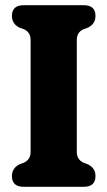

<svg xmlns="http://www.w3.org/2000/svg" viewBox="-20 -720 414 740"><path d="M276 -134Q276 -105.5 301 -93.5L320 -86Q348 -71.5 348 -41.5Q348 0 302.5 0H71.5Q26 0 26 -41.5Q26 -71.5 54 -86L73 -93.5Q98 -105.5 98 -134V-566.5Q98 -594.5 74 -606.5L54 -614Q26 -628.5 26 -658.5Q26 -700 71.5 -700H302.5Q348 -700 348 -658.5Q348 -628.5 320 -614L300 -606.5Q276 -594.5 276 -566.5Z"/></svg>

Font: Fraunces 144pt S100
Style: Bold
Weight: 700
Version: Version 1.000; ttfautohint (v1.8.3)